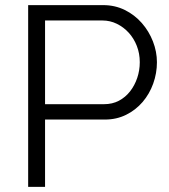

<svg xmlns="http://www.w3.org/2000/svg" viewBox="-20 -730 662 750"><path d="M90 0V-710H383Q429 -710 467.5 -691Q506 -672 534 -640Q562 -608 577.5 -568Q593 -528 593 -487Q593 -444 578.5 -403.5Q564 -363 537 -331.5Q510 -300 472.5 -281.5Q435 -263 390 -263H156V0ZM156 -323H386Q419 -323 444.5 -336.5Q470 -350 488 -373Q506 -396 516 -425.5Q526 -455 526 -487Q526 -521 514.5 -550.5Q503 -580 483 -602Q463 -624 436.5 -637Q410 -650 380 -650H156Z"/></svg>

Font: Rising Sun Light
Style: Regular
Weight: 300
Designer: Matt McInerney, Pablo Impallari, Rodrigo Fuenzalida (Raleway font), Stephen Hutchings (Greek), Cristiano Sobral (main ch
Foundry: The Rising Sun Project Authors
Version: Version 4.327; ttfautohint (v1.8.4.7-5d5b-dirty)